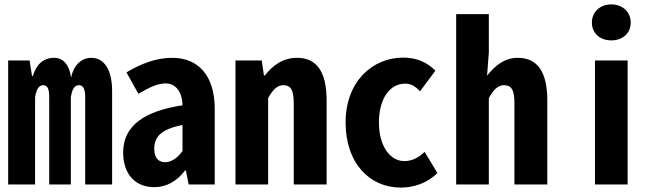

<svg xmlns="http://www.w3.org/2000/svg" viewBox="-20 -836 3040 870"><path d="M17 0H139V-396C145 -431 156 -450 176 -450C195 -450 203 -433 203 -397V0H301V-396C307 -431 317 -450 337 -450C356 -450 366 -434 366 -397V0H488V-423C488 -519 453 -574 393 -574C346 -574 312 -536 302 -484C295 -541 267 -574 226 -574C172 -574 144 -540 129 -492H125L114 -562H17Z M679 12C734 12 781 -14 819 -64H822L835 0H953V-343C953 -496 876 -574 761 -574C689 -574 622 -549 553 -508L607 -411C661 -442 694 -458 732 -458C776 -458 806 -419 807 -359C638 -333 538 -269 538 -145C538 -49 591 12 679 12ZM729 -101C701 -101 679 -117 679 -161C679 -217 710 -250 807 -270V-152C787 -123 758 -101 729 -101Z M1047 0H1195V-391C1215 -429 1237 -450 1263 -450C1299 -450 1311 -427 1311 -367V0H1460V-380C1460 -504 1420 -574 1326 -574C1261 -574 1214 -538 1180 -494H1176L1166 -562H1047Z M1796 14C1853 14 1915 -5 1962 -52L1904 -148C1878 -122 1847 -106 1812 -106C1747 -106 1697 -175 1697 -281C1697 -386 1744 -457 1816 -457C1842 -457 1861 -446 1883 -422L1953 -516C1916 -552 1871 -575 1807 -575C1669 -575 1546 -468 1546 -281C1546 -95 1656 14 1796 14Z M2047 0H2195V-391C2215 -429 2237 -450 2263 -450C2299 -450 2311 -427 2311 -367V0H2460V-380C2460 -504 2420 -574 2326 -574C2265 -574 2223 -538 2187 -493L2195 -598V-772H2047Z M2676 0H2824V-562H2676ZM2750 -653C2802 -653 2838 -686 2838 -734C2838 -781 2802 -816 2750 -816C2698 -816 2662 -781 2662 -734C2662 -686 2698 -653 2750 -653Z"/></svg>

Font: Noto Sans Mono CJK SC
Style: Bold
Weight: 700
Designer: Ryoko NISHIZUKA 西塚涼子 (kana, bopomofo & ideographs); Paul D. Hunt (Latin, Greek & Cyrillic); Sandoll Communications 산돌커뮤니
Foundry: Adobe
Version: Version 2.004;hotconv 1.0.118;makeotfexe 2.5.65603